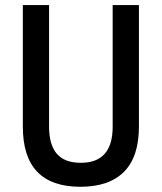

<svg xmlns="http://www.w3.org/2000/svg" viewBox="-20 -713 626 743"><path d="M291 9.8Q68.4 9.8 68.4 -222.7V-693.4H169.9V-222.7Q169.9 -153.3 199.7 -118.2Q229.5 -83 293 -83Q416 -83 416 -222.7V-693.4H517.6V-222.7Q517.6 -106.4 460 -48.3Q402.3 9.8 291 9.8Z"/></svg>

Font: Cascadia Code
Style: Regular
Weight: 400
Monospace: yes
Designer: Aaron Bell
Foundry: Saja Typeworks
Version: Version 2106.017